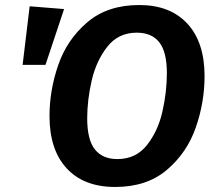

<svg xmlns="http://www.w3.org/2000/svg" viewBox="-20 -728 855 764"><path d="M794 -425Q794 -321 759 -220.5Q724 -120 644 -52Q564 16 438 16Q314 16 245.5 -58Q177 -132 177 -266Q177 -369 212 -470Q247 -571 327.5 -639.5Q408 -708 534 -708Q657 -708 725.5 -634Q794 -560 794 -425ZM327 -257Q327 -172 357.5 -133.5Q388 -95 447 -95Q521 -95 565 -151Q609 -207 626.5 -285Q644 -363 644 -437Q644 -521 614 -559.5Q584 -598 524 -598Q451 -598 407 -542Q363 -486 345 -408Q327 -330 327 -257ZM235 -692 161 -470H70L98 -703Z"/></svg>

Font: Fira Sans SemiBold
Style: Italic
Weight: 600
Italic angle: -8°
Designer: bBox Type GmbH & Carrois Corporate GbR & Edenspiekermann AG
Foundry: bBox Type GmbH & Carrois Corporate GbR & Edenspiekermann AG
Version: Version 4.301